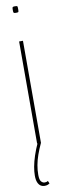

<svg xmlns="http://www.w3.org/2000/svg" viewBox="-103 -736 314 982"><g transform="rotate(-10 54.0 -245.5)"><path d="M54 -677Q44 -677 42 -679.5Q40 -682 40 -694Q40 -706 42 -708.5Q44 -711 54 -711Q65 -711 66.5 -708.5Q68 -706 68 -694Q68 -682 66.5 -679.5Q65 -677 54 -677ZM44 0V-530H64V0ZM45 220Q33 220 24 214Q15 208 9.5 195Q4 182 4 160Q4 139 8.5 114Q13 89 23 58.5Q33 28 49 -7L64 0Q50 30 40.5 57Q31 84 26.5 109Q22 134 22 159Q22 185 30 194Q38 203 48 203Q53 203 57 202Q61 201 65 198L71 212Q65 216 59 218Q53 220 45 220Z"/></g></svg>

Font: Georama ExtraCondensed Thin
Style: Regular
Weight: 100
Width: 2
Designer: Jean-Baptiste Levee
Foundry: Production Type
Version: Version 1.001